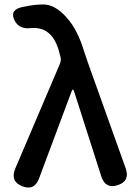

<svg xmlns="http://www.w3.org/2000/svg" viewBox="-20 -830 616 860"><path d="M155 -31Q134 26 79 4Q25 -18 48 -74L247 -541Q255 -559 251 -575Q250 -580 242 -608Q210 -713 117 -704Q63 -698 43 -743Q24 -788 83 -799L109 -804Q142 -810 175 -810Q226 -810 278 -752Q327 -698 356 -602Q365 -574 375 -546L543 -76Q563 -19 508 -1Q453 18 434 -39L312 -420Q309 -429 306.5 -429Q304 -429 300 -419Z"/></svg>

Font: Resource Han Rounded JP Medium
Style: Regular
Weight: 500
Designer: Cyano Hao (round all glyphs); Ryoko NISHIZUKA 西塚涼子 (kana, bopomofo & ideographs); Paul D. Hunt (Latin, Greek & Cyrillic)
Foundry: Cyano Hao
Version: 0.990